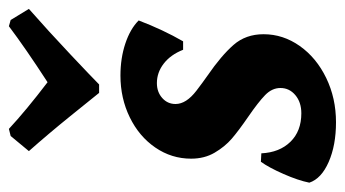

<svg xmlns="http://www.w3.org/2000/svg" viewBox="-192 -572 776 432"><g transform="rotate(-90 196.0 -356.0)"><path d="M157 -66Q182 -66 198 -79.5Q214 -93 214 -113Q214 -132 198 -147.5Q182 -163 150 -185Q118 -207 100 -222.5Q82 -238 68.5 -261Q55 -284 55 -314Q55 -358 80 -394.5Q105 -431 148 -452Q191 -473 242 -473Q281 -473 314 -462Q347 -451 366 -432Q345 -377 319 -332H300Q289 -360 269 -375.5Q249 -391 225 -391Q205 -391 191.5 -379Q178 -367 178 -349Q178 -325 208 -302Q217 -295 226 -288.5Q235 -282 242 -277Q287 -246 311 -218.5Q335 -191 335 -151Q335 -107 308.5 -69.5Q282 -32 236.5 -10Q191 12 137 12Q85 12 47.5 -4.5Q10 -21 1 -48Q6 -73 20.5 -106Q35 -139 48 -157L67 -156Q69 -115 93 -90.5Q117 -66 157 -66ZM122 -724Q164 -685 227 -637Q304 -687 353 -724L367 -720L392 -679Q342 -635 289.5 -585.5Q237 -536 222 -521H203Q191 -536 151 -585.5Q111 -635 72 -679L106 -720Z"/></g></svg>

Font: Alegreya
Style: Bold Italic
Weight: 700
Italic angle: -7°
Designer: Juan Pablo del Peral
Foundry: Huerta Tipografica
Version: Version 2.007; ttfautohint (v1.6)